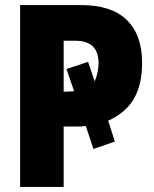

<svg xmlns="http://www.w3.org/2000/svg" viewBox="-20 -734 605 754"><path d="M405 -260 431 -178 347 -149 317 -239Q304 -237 277 -237H230V0H59V-714H299Q418 -714 478 -655.5Q538 -597 538 -487Q538 -402 506 -346.5Q474 -291 405 -260ZM232 -374Q253 -374 271 -376L241 -463L326 -491L352 -414Q367 -452 367 -486Q367 -574 276 -574H230V-374Z"/></svg>

Font: Noto Sans UI CondBlack
Style: Regular
Weight: 900
Width: 3
Designer: Monotype Design Team
Foundry: Monotype Imaging Inc.
Version: Version 1.001